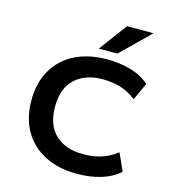

<svg xmlns="http://www.w3.org/2000/svg" viewBox="-134 -1054 1065 1177"><g transform="rotate(15 398.0 -466.0)"><path d="M461 11Q346 11 259.5 -32.5Q173 -76 125 -157.5Q77 -239 77 -353Q77 -466 125 -547.5Q173 -629 259.5 -672Q346 -715 461 -715Q545 -715 614.5 -694.5Q684 -674 731 -631L681 -521Q631 -559 580 -574.5Q529 -590 467 -590Q357 -590 292 -530Q227 -470 227 -353Q227 -236 291.5 -175.5Q356 -115 467 -115Q529 -115 580 -130.5Q631 -146 681 -184L731 -74Q684 -31 614.5 -10Q545 11 461 11ZM394 -765 526 -943H694L512 -765Z"/></g></svg>

Font: Nunito Sans 7pt SemiExpanded
Style: Bold
Weight: 700
Width: 6
Designer: Vernon Adams
Foundry: Vernon Adams
Version: Version 3.101;gftools[0.9.27]